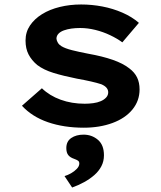

<svg xmlns="http://www.w3.org/2000/svg" viewBox="-20 -560 719 857"><path d="M354 10Q265 10 194 -14.5Q123 -39 78 -88L167 -166Q201 -133 250.5 -115Q300 -97 358 -97Q377 -97 396 -99.5Q415 -102 430 -108.5Q445 -115 454 -125Q463 -135 463 -148Q463 -171 432 -184Q414 -190 385.5 -196.5Q357 -203 323 -209Q263 -221 219 -234.5Q175 -248 146 -270Q121 -291 107.5 -317Q94 -343 94 -379Q94 -417 114 -446.5Q134 -476 168 -497Q202 -518 247 -529Q292 -540 342 -540Q390 -540 437 -531Q484 -522 526.5 -503.5Q569 -485 600 -458L526 -371Q503 -388 471.5 -403Q440 -418 405.5 -426.5Q371 -435 338 -435Q317 -435 299 -432.5Q281 -430 265.5 -424.5Q250 -419 241 -409.5Q232 -400 232 -387Q233 -378 238.5 -369Q244 -360 254 -354Q270 -344 301.5 -336Q333 -328 375 -320Q437 -309 483 -293Q529 -277 557 -255Q581 -237 592 -214Q603 -191 603 -161Q603 -110 571 -71Q539 -32 482 -11Q425 10 354 10ZM302 277 268 226Q282 222 297 213.5Q312 205 323 193.5Q334 182 334 170Q334 161 328 157Q322 153 311 149Q293 143 284.5 132Q276 121 276 101Q276 71 298 56Q320 41 353 41Q390 41 417 64Q444 87 444 133Q444 160 432.5 182Q421 204 401 221.5Q381 239 355.5 253Q330 267 302 277Z"/></svg>

Font: Lexend Giga SemiBold
Style: Regular
Weight: 600
Designer: Bonnie Shaver-Troup, Thomas Jockin
Foundry: Lexend
Version: Version 1.007